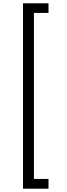

<svg xmlns="http://www.w3.org/2000/svg" viewBox="-20 -954 407 1160"><path d="M273 -934V-876H185V127H273V186H119V-934Z"/></svg>

Font: Poppins-Tabular Light
Style: Regular
Weight: 300
Designer: Ninad Kale (Devanagari), Jonny Pinhorn (Latin)
Foundry: Indian Type Foundry
Version: Version 4.004